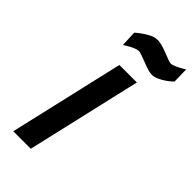

<svg xmlns="http://www.w3.org/2000/svg" viewBox="-283 -1001 1071 1071"><g transform="rotate(45 252.5 -465.0)"><path d="M244 -812Q221 -812 172 -782L157 -773L153 -866Q183 -892 215.5 -911Q248 -930 275.5 -930Q303 -930 355.5 -909Q408 -888 418 -888Q439 -888 487 -916L503 -926L505 -832Q481 -808 447 -788.5Q413 -769 388.5 -769Q364 -769 311 -790.5Q258 -812 244 -812ZM65 0 222 -680H360L203 0Z"/></g></svg>

Font: Titillium Web
Style: Bold Italic
Weight: 700
Italic angle: -13°
Version: Version 1.001;PS 57.000;hotconv 1.0.70;makeotf.lib2.5.55311